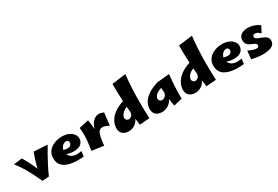

<svg xmlns="http://www.w3.org/2000/svg" viewBox="75 -1946 4491 3098"><g transform="rotate(-30 2320.5 -396.5)"><path d="M286 9Q248 -69 213 -141.5Q178 -214 133 -289.5Q88 -365 20 -451L177 -472Q259 -334 314 -201Q333 -280 352.5 -341Q372 -402 397 -471L650 -456Q609 -388 565 -309Q521 -230 480.5 -150.5Q440 -71 410 0Z M1058 2Q994 8 930.5 7Q867 6 810.5 -6Q754 -18 710.5 -43.5Q667 -69 642 -112Q617 -155 617 -219Q617 -279 642 -323Q667 -367 709 -396.5Q751 -426 802.5 -440.5Q854 -455 906 -455Q985 -455 1038 -429.5Q1091 -404 1118 -366Q1145 -328 1144 -288Q1144 -255 1127 -223Q1110 -191 1070 -170.5Q1030 -150 959 -150Q896 -150 833 -174Q844 -143 872 -119.5Q900 -96 948.5 -87.5Q997 -79 1070 -93ZM928 -355Q906 -355 884 -341Q862 -327 846.5 -304Q831 -281 825 -254Q858 -243 902 -243Q939 -243 958 -262Q977 -281 977 -307Q977 -326 965 -340.5Q953 -355 928 -355Z M1431 15 1211 -15Q1224 -99 1231.5 -165.5Q1239 -232 1239.5 -295Q1240 -358 1232 -431L1410 -469Q1426 -373 1432 -293Q1452 -368 1491.5 -414Q1531 -460 1584 -470.5Q1637 -481 1699 -449L1671 -218Q1602 -255 1558.5 -257.5Q1515 -260 1490 -229.5Q1465 -199 1452 -137.5Q1439 -76 1431 15Z M1895 14Q1854 14 1819 -0.5Q1784 -15 1762.5 -47Q1741 -79 1741 -130Q1741 -185 1770.5 -246.5Q1800 -308 1868.5 -363.5Q1937 -419 2053 -456Q2049 -537 2047 -617.5Q2045 -698 2045 -781L2304 -814Q2292 -703 2286 -605Q2280 -507 2278 -413Q2276 -319 2278 -219.5Q2280 -120 2284 -4L2100 10Q2091 -50 2084 -109Q2049 -41 1997.5 -13.5Q1946 14 1895 14ZM1934 -215Q1934 -188 1950.5 -171Q1967 -154 1988 -154Q2014 -154 2038.5 -172.5Q2063 -191 2069 -242Q2064 -295 2060 -347Q2013 -329 1985.5 -303.5Q1958 -278 1946 -254Q1934 -230 1934 -215Z M2515 14Q2474 14 2439 -0.5Q2404 -15 2382.5 -47Q2361 -79 2361 -130Q2361 -187 2392 -244.5Q2423 -302 2494.5 -353Q2566 -404 2688 -441L2914 -463Q2900 -312 2895 -205Q2890 -98 2893 -17L2735 21Q2729 -6 2723.5 -40.5Q2718 -75 2714 -113Q2676 -43 2621.5 -14.5Q2567 14 2515 14ZM2554 -215Q2554 -188 2570.5 -171Q2587 -154 2608 -154Q2626 -154 2645.5 -162.5Q2665 -171 2680 -191Q2695 -211 2700 -247Q2698 -270 2696 -292Q2694 -314 2693 -333Q2640 -317 2610 -295.5Q2580 -274 2567 -252.5Q2554 -231 2554 -215Z M3135 14Q3094 14 3059 -0.5Q3024 -15 3002.5 -47Q2981 -79 2981 -130Q2981 -185 3010.5 -246.5Q3040 -308 3108.5 -363.5Q3177 -419 3293 -456Q3289 -537 3287 -617.5Q3285 -698 3285 -781L3544 -814Q3532 -703 3526 -605Q3520 -507 3518 -413Q3516 -319 3518 -219.5Q3520 -120 3524 -4L3340 10Q3331 -50 3324 -109Q3289 -41 3237.5 -13.5Q3186 14 3135 14ZM3174 -215Q3174 -188 3190.5 -171Q3207 -154 3228 -154Q3254 -154 3278.5 -172.5Q3303 -191 3309 -242Q3304 -295 3300 -347Q3253 -329 3225.5 -303.5Q3198 -278 3186 -254Q3174 -230 3174 -215Z M4042 2Q3978 8 3914.5 7Q3851 6 3794.5 -6Q3738 -18 3694.5 -43.5Q3651 -69 3626 -112Q3601 -155 3601 -219Q3601 -279 3626 -323Q3651 -367 3693 -396.5Q3735 -426 3786.5 -440.5Q3838 -455 3890 -455Q3969 -455 4022 -429.5Q4075 -404 4102 -366Q4129 -328 4128 -288Q4128 -255 4111 -223Q4094 -191 4054 -170.5Q4014 -150 3943 -150Q3880 -150 3817 -174Q3828 -143 3856 -119.5Q3884 -96 3932.5 -87.5Q3981 -79 4054 -93ZM3912 -355Q3890 -355 3868 -341Q3846 -327 3830.5 -304Q3815 -281 3809 -254Q3842 -243 3886 -243Q3923 -243 3942 -262Q3961 -281 3961 -307Q3961 -326 3949 -340.5Q3937 -355 3912 -355Z M4394 21Q4340 21 4284 13Q4228 5 4182 -7L4197 -160Q4217 -150 4244 -138.5Q4271 -127 4298 -119.5Q4325 -112 4344 -112Q4364 -112 4377 -120.5Q4390 -129 4390 -149Q4390 -172 4372 -184.5Q4354 -197 4327.5 -207Q4301 -217 4274.5 -231.5Q4248 -246 4230 -272Q4212 -298 4212 -343Q4212 -389 4235.5 -417.5Q4259 -446 4297.5 -460Q4336 -474 4381 -474Q4437 -474 4496 -454.5Q4555 -435 4598 -400L4536 -284Q4507 -314 4484 -325.5Q4461 -337 4443 -337Q4427 -337 4412 -327.5Q4397 -318 4397 -301Q4397 -279 4412.5 -265.5Q4428 -252 4453 -242.5Q4478 -233 4505.5 -223Q4533 -213 4558 -199Q4583 -185 4598.5 -163.5Q4614 -142 4614 -108Q4614 -59 4583.5 -31Q4553 -3 4503 9Q4453 21 4394 21Z"/></g></svg>

Font: Marhey ExtraBold
Style: Regular
Weight: 800
Designer: Nur Syamsi & Bustanul Arifin
Foundry: Namelatype
Version: Version 1.000; ttfautohint (v1.8.4.7-5d5b)